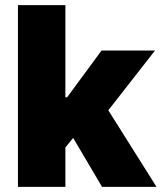

<svg xmlns="http://www.w3.org/2000/svg" viewBox="-20 -727 629 747"><path d="M49.8 0H234.4V-153.3L264.6 -190.4L377 0H588.9L401.4 -297.9L583 -530.3H375L241.2 -348.6H234.4V-707H49.8Z"/></svg>

Font: Pretendard Black
Style: Regular
Weight: 900
Designer: Base glyphs from Inter by Rasmus Andersson; Hangeul glyphs from Noto Sans CJK(Source Han Sans) by Jang Soo-young and Kan
Foundry: Kil Hyung-jin
Version: Version 1.309;Glyphs 3.2 (3225)